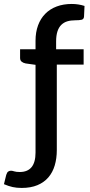

<svg xmlns="http://www.w3.org/2000/svg" viewBox="-89 -752 453 970"><path d="M90.5 -424.5V19C90.5 84.3 63.8 117 10.5 117C-1.2 117 -10.2 115.9 -16.8 113.8C-23.2 111.6 -28.8 110.5 -33.5 110.5C-38.5 110.5 -43.1 111.8 -47.2 114.5C-51.4 117.2 -54.8 122.8 -57.5 131.5L-69 178.5C-53.3 185.2 -38.7 190 -25.2 193C-11.7 196 3.5 197.5 20.5 197.5C51.2 197.5 77.7 192.8 100 183.5C122.3 174.2 140.8 161.1 155.3 144.2C169.8 127.4 180.5 107.2 187.5 83.7C194.5 60.2 198 34.5 198 6.5V-425.5H333.5V-503H194.5V-542.5C194.5 -562.8 196.8 -579.8 201.3 -593.5C205.8 -607.2 212.3 -618.2 220.8 -626.5C229.3 -634.8 239.4 -640.8 251.3 -644.3C263.1 -647.8 276.5 -649.5 291.5 -649.5C304.2 -649.5 314.5 -650.3 322.5 -652C330.5 -653.7 334.8 -659 335.5 -668L338 -722C317.3 -728.7 295.8 -732 273.5 -732C245.5 -732 220.2 -727.8 197.5 -719.3C174.8 -710.8 155.6 -698.5 139.8 -682.5C123.9 -666.5 111.8 -647 103.3 -624C94.8 -601 90.5 -575 90.5 -546V-503H12.5V-459C12.5 -451 15.1 -444.8 20.3 -440.5C25.4 -436.2 32.2 -433.2 40.5 -431.5Z"/></svg>

Font: Lato Semibold
Style: Regular
Weight: 600
Designer: Lukasz Dziedzic
Foundry: tyPoland Lukasz Dziedzic
Version: Version 2.006; 2014-01-15